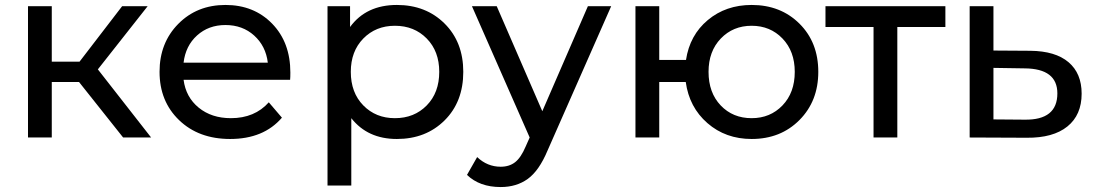

<svg xmlns="http://www.w3.org/2000/svg" viewBox="-20 -555 4416 775"><path d="M590 0H477L299 -224H189V0H93V-530H189V-306H301L473 -530H576L375 -275Z M1152 -262Q1152 -242 1151 -233H721Q730 -163 782 -120.5Q834 -78 912 -78Q1008 -78 1065 -142L1118 -80Q1044 6 909 6Q782 6 703 -70Q624 -146 624 -265Q624 -382 699.5 -458.5Q775 -535 890 -535Q1005 -535 1078.5 -459.5Q1152 -384 1152 -262ZM890 -454Q822 -454 775.5 -412Q729 -370 721 -302H1061Q1053 -369 1006 -411.5Q959 -454 890 -454Z M1582 -535Q1699 -535 1774.5 -460Q1850 -385 1850 -265Q1850 -144 1774.5 -69Q1699 6 1582 6Q1464 6 1398 -78V194H1302V-530H1393V-446Q1458 -535 1582 -535ZM1574 -78Q1652 -78 1702.5 -129.5Q1753 -181 1753 -265Q1753 -348 1702.5 -399.5Q1652 -451 1574 -451Q1497 -451 1446.5 -399.5Q1396 -348 1396 -265Q1396 -181 1446.5 -129.5Q1497 -78 1574 -78Z M2169 -106 2353 -530H2447L2190 53Q2156 134 2110.5 167Q2065 200 2001 200Q1916 200 1865 151L1906 79Q1947 118 2001 118Q2036 118 2059.5 99.5Q2083 81 2102 36L2118 0L1885 -530H1985Z M3014 -535Q3131 -535 3207 -459.5Q3283 -384 3283 -265Q3283 -147 3207 -70.5Q3131 6 3014 6Q2909 6 2835.5 -58Q2762 -122 2748 -224H2641V0H2545V-530H2641V-313H2749Q2764 -413 2837 -474Q2910 -535 3014 -535ZM3014 -78Q3089 -78 3138.5 -129.5Q3188 -181 3188 -265Q3188 -348 3138.5 -399.5Q3089 -451 3014 -451Q2939 -451 2889.5 -399.5Q2840 -348 2840 -265Q2840 -181 2889 -129.5Q2938 -78 3014 -78Z M3312 -530H3796V-446H3602V0H3506V-446H3312Z M3990 -351 4139 -350Q4240 -349 4293 -304Q4346 -259 4346 -177Q4346 -91 4288.5 -44.5Q4231 2 4124 1L3894 0V-530H3990ZM3990 -73 4116 -72Q4248 -70 4248 -178Q4248 -278 4116 -279L3990 -281Z"/></svg>

Font: false
Style: Regular
Weight: 500
Designer: Julieta Ulanovsky
Foundry: Julieta Ulanovsky
Version: Version 7.222;hotconv 1.0.109;makeotfexe 2.5.65596